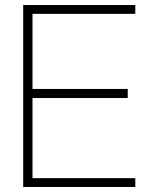

<svg xmlns="http://www.w3.org/2000/svg" viewBox="-20 -742 620 762"><path d="M517 -687H109V-389H487V-353H109V-35H517V0H72V-722H517Z"/></svg>

Font: SUIT Variable
Style: Regular
Weight: 400
Designer: Sunn Youn; Korean Glyphs from Source Han Sans (Sandoll Communications; Soo-young Jang, Joo-yeon Kang)
Foundry: Sunn
Version: Version 1.150;FEAKit 1.0